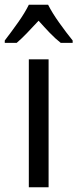

<svg xmlns="http://www.w3.org/2000/svg" viewBox="-50 -786 325 806"><path d="M154 0H71V-537H154ZM152 -766Q169 -732 199 -690Q229 -648 255 -616V-606H205Q182 -624 159 -648Q136 -672 112 -699Q87 -672 63.5 -647.5Q40 -623 20 -606H-30V-616Q-3 -651 26 -692Q55 -733 71 -766Z"/></svg>

Font: Noto Sans Bengali UI Condensed
Style: Regular
Weight: 400
Width: 3
Designer: Jelle Bosma - Monotype Design Team
Foundry: Monotype Imaging Inc.
Version: Version 2.003; ttfautohint (v1.8.4.7-5d5b)